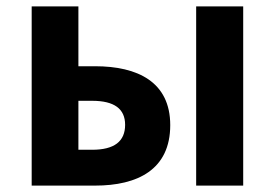

<svg xmlns="http://www.w3.org/2000/svg" viewBox="-20 -580 859 600"><path d="M225 -560H79V0H277C410 0 512 -50 512 -189C512 -324 410 -373 277 -373H225ZM740 -560H593V0H740ZM268 -112H225V-265H268C337 -265 371 -240 371 -190C371 -138 337 -112 268 -112Z"/></svg>

Font: Spoqa Han Sans Neo Bold
Style: Bold
Weight: 700
Designer: [Spoqa Han Sans Neo] Dong-huui Kim  Younghwa Kang  Yujin Lee  [Noto Sans] Ryoko NISHIZUKA  (kana & ideographs); Paul D. 
Foundry: Spoqa (http://www.spoqa-han-sans.com)
Version: Version 1.100;hotconv 1.0.109;makeotfexe 2.5.65596